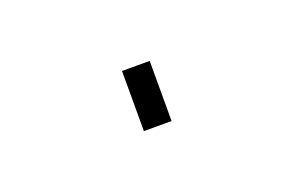

<svg xmlns="http://www.w3.org/2000/svg" viewBox="-30 -413 288 189"><g transform="rotate(-20 114.5 -318.5)"><path d="M100 -287V-350H129V-287Z"/></g></svg>

Font: Alexandria Thin
Style: Regular
Weight: 250
Designer: Mohamed Gaber
Foundry: Kief Type Foundry
Version: Version 5.100